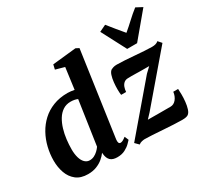

<svg xmlns="http://www.w3.org/2000/svg" viewBox="-168 -1110 1476 1376"><g transform="rotate(-30 570.0 -422.0)"><path d="M496.5 -106.5Q494 -88.5 497.8 -78.5Q501.5 -68.5 512.5 -68.5Q520.5 -68.5 530.5 -73.2Q540.5 -78 558 -91.5L572 -58.5Q566 -52 549.5 -35.2Q533 -18.5 505.8 -4.2Q478.5 10 441 10Q403 10 384.2 -8Q365.5 -26 362 -61L361 -73Q347 -53.5 324.5 -34.2Q302 -15 270.5 -2.5Q239 10 199 10Q139 10 102.2 -19Q65.5 -48 48.8 -95Q32 -142 32 -196.5Q32 -251.5 45 -305.5Q58 -359.5 84 -406.8Q110 -454 149 -490.2Q188 -526.5 240.8 -547.2Q293.5 -568 360 -568Q373 -568 387.5 -566.2Q402 -564.5 416 -561.5L439.5 -737.5L366 -758L375 -796.5L570 -817L596 -803.5ZM405 -492Q393 -497.5 378.5 -500.2Q364 -503 348 -503Q311 -503 283.2 -484.5Q255.5 -466 236.5 -434.8Q217.5 -403.5 205.8 -364.5Q194 -325.5 189 -283.5Q184 -241.5 184 -202.5Q184 -163.5 192.8 -133.5Q201.5 -103.5 218.5 -86.8Q235.5 -70 258.5 -70Q278.5 -70 295.8 -78.5Q313 -87 327.2 -100.5Q341.5 -114 351.5 -128.5ZM964 -442Q950 -442 931.8 -442Q913.5 -442 893.5 -442.2Q873.5 -442.5 854.2 -443Q835 -443.5 818 -443.5Q801 -443.5 789.5 -443Q769.5 -443 756.2 -432.2Q743 -421.5 736.2 -403.5Q729.5 -385.5 728 -364H687Q684 -381 683.8 -409.2Q683.5 -437.5 686.8 -468.2Q690 -499 698 -523.2Q706 -547.5 720.5 -556.5Q726 -559.5 738 -563.5Q750 -567.5 768.5 -567.5Q795.5 -567.5 833.8 -565Q872 -562.5 913 -559.2Q954 -556 990.5 -553.5Q1027 -551 1050 -551Q1067.5 -551 1081 -554.8Q1094.5 -558.5 1104 -567.5L1129.5 -538.5L800.5 -153.5L763.5 -114Q783.5 -114 806 -113.8Q828.5 -113.5 852.8 -113.5Q877 -113.5 901.8 -113.5Q926.5 -113.5 951 -113.5Q978.5 -113.5 998 -137.5Q1017.5 -161.5 1021.5 -196.5H1061.5Q1063 -178.5 1063.2 -149.8Q1063.5 -121 1060.2 -90.2Q1057 -59.5 1049 -34.5Q1041 -9.5 1026.5 0.5Q1020.5 5 1007.8 7.8Q995 10.5 976 10.5Q947.5 10.5 906 8.2Q864.5 6 820.2 3Q776 0 737.5 -2.5Q699 -5 676 -5Q665 -5 649.5 -1.5Q634 2 624.5 11L595 -18.5L922.5 -402.5ZM889 -627.5 783 -830 838.5 -856.5Q863.5 -826 889.2 -793.5Q915 -761 942 -730Q979 -761 1013.8 -793.5Q1048.5 -826 1087.5 -856.5L1139.5 -829L971 -627.5Z"/></g></svg>

Font: Merriweather ExtraBold
Style: Italic
Weight: 800
Italic angle: -7.8°
Version: Version 2.101